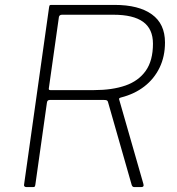

<svg xmlns="http://www.w3.org/2000/svg" viewBox="-20 -762 719 782"><path d="M564 -13Q568 0 555 0H527Q522 0 519.5 -3Q517 -6 516 -10L420 -346Q419 -351 415.5 -353Q412 -355 402 -355H183Q172 -355 171 -343L124 -10Q123 -4 121.5 -2Q120 0 114 0H88Q82 0 79.5 -3Q77 -6 78 -10L180 -733Q181 -739 182.5 -740.5Q184 -742 189 -742H447Q545 -742 598.5 -703.5Q652 -665 652 -589Q652 -532 630 -486.5Q608 -441 568 -410Q528 -379 473 -365Q469 -364 466.5 -362Q464 -360 465 -358L564 -13ZM363 -395Q437 -395 490.5 -413.5Q544 -432 573.5 -473.5Q603 -515 603 -584Q603 -644 563 -673Q523 -702 442 -702H233Q222 -702 220 -693L179 -403Q178 -399 179.5 -397Q181 -395 185 -395H363Z"/></svg>

Font: Libre Franklin Thin
Style: Italic
Weight: 100
Italic angle: -8°
Designer: Pablo Impallari, Rodrigo Fuenzalida, Nhung Nguyen
Foundry: Impallari Type
Version: Version 3.000